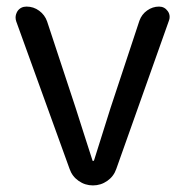

<svg xmlns="http://www.w3.org/2000/svg" viewBox="-20 -563 561 583"><path d="M191.4 -49.8 29.3 -498Q27.3 -503.9 27.3 -509.8Q27.3 -519.5 33.2 -529.3Q43 -543 60.5 -543Q82 -543 99.1 -530.3Q116.2 -517.6 123 -498L210 -234.4Q214.8 -219.7 232.9 -162.6Q251 -105.5 260.7 -76.2Q260.7 -74.2 262.7 -74.2Q264.6 -74.2 265.6 -76.2Q309.6 -214.8 315.4 -234.4L403.3 -500Q410.2 -519.5 426.8 -531.2Q443.4 -543 462.9 -543Q479.5 -543 489.3 -529.3Q495.1 -521.5 495.1 -511.7Q495.1 -505.9 493.2 -501L333 -49.8Q325.2 -27.3 305.7 -13.7Q286.1 0 262.2 0Q238.3 0 218.8 -13.7Q199.2 -27.3 191.4 -49.8Z"/></svg>

Font: Gen Jyuu Gothic Regular
Style: Regular
Weight: 400
Designer: [Source Han Sans]
Ryoko NISHIZUKA  (kana & ideographs); Paul D. Hunt (Latin, Greek & Cyrillic); Wenlong ZHANG  (bopomofo
Version: Version 1.002.20150607